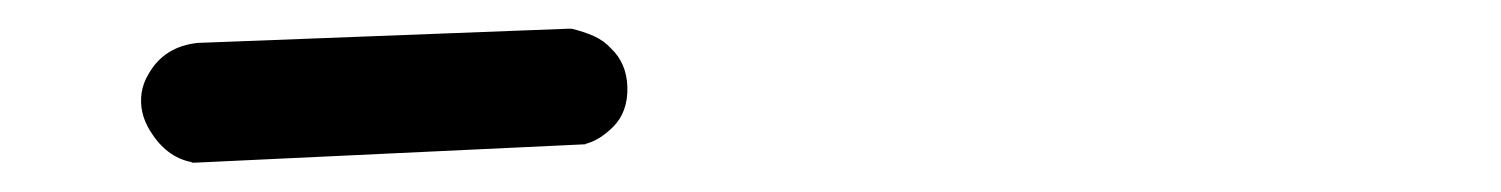

<svg xmlns="http://www.w3.org/2000/svg" viewBox="-20 -849 1040 133"><path d="M376 -829.1Q384.3 -827.1 391.4 -824Q398.4 -820.8 403.3 -815.4Q414.1 -805.2 414.6 -788.6Q415 -771.5 404.8 -761.2Q395.5 -752 386.2 -749.5L385.3 -749H384.3L114.7 -736.3H113.3L112.3 -736.8Q95.2 -740.2 84 -758.3Q80.1 -764.6 78.6 -771.2Q77.1 -777.8 78.1 -784.7Q79.1 -791.5 83 -797.9Q93.8 -816.9 117.2 -819.3H117.7L373.5 -829.1H375Z"/></svg>

Font: NaikaiFont
Style: Bold
Weight: 700
Version: Version 1.89